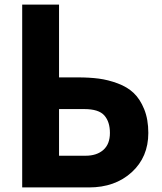

<svg xmlns="http://www.w3.org/2000/svg" viewBox="-20 -820 707 840"><path d="M77.1 0V-799.8H238.3V-481.4H321.3Q371.1 -481.4 412.1 -476.1Q453.1 -470.7 495.1 -455.1Q537.1 -439.5 564.9 -413.1Q592.8 -386.7 610.8 -342.3Q628.9 -297.9 628.9 -238.3Q628.9 -132.8 556.2 -66.4Q483.4 0 369.1 0ZM238.3 -138.7H354.5Q403.3 -138.7 432.1 -164.1Q460.9 -189.5 460.9 -238.3Q460.9 -287.1 436.5 -314.9Q412.1 -342.8 348.6 -342.8H238.3Z"/></svg>

Font: Gothic A1 Black
Style: Regular
Weight: 900
Version: Version 2.50